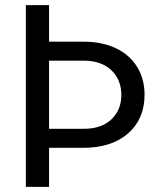

<svg xmlns="http://www.w3.org/2000/svg" viewBox="-20 -731 631 751"><path d="M171.9 -493.7V-227.1H307.1Q376.5 -227.1 415.5 -263.9Q454.6 -300.8 454.6 -359.4Q454.6 -419.4 415.5 -456.3Q376.5 -493.2 310.1 -493.7ZM171.9 -710.9V-567.9H308.1Q379.9 -567.9 433.6 -542.2Q487.3 -516.6 516.4 -469.2Q545.4 -421.9 545.4 -360.4Q545.4 -265.6 481 -209.2Q416.5 -152.8 305.7 -152.8H171.9V0H81.1V-710.9Z"/></svg>

Font: RobotoDraft
Style: Regular
Weight: 400
Version: Version 2.001101; 2014